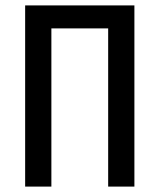

<svg xmlns="http://www.w3.org/2000/svg" viewBox="-20 -690 590 710"><path d="M73 0V-670H477V0H380V-585H170V0Z"/></svg>

Font: Lode Dark Term
Style: Bold
Weight: 700
Monospace: yes
Designer: Belleve Invis
Foundry: Belleve Invis
Version: Version 29.2.0